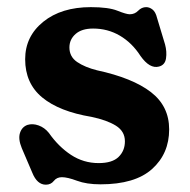

<svg xmlns="http://www.w3.org/2000/svg" viewBox="-20 -506 531 538"><path d="M241 -426Q209 -426 191.8 -410.8Q174.5 -395.5 174.5 -373Q174.5 -347 196.2 -332.2Q218 -317.5 252 -309Q351.5 -287.5 402.8 -248Q454 -208.5 454 -143.5Q454 -75.5 406.2 -32.5Q358.5 10.5 261.5 10.5Q222.5 10.5 195.8 0.5Q169 -9.5 153.5 -9.5Q139 -9.5 130.8 1Q122.5 11.5 108.5 11.5Q84 11.5 70.5 -22L41 -91Q30.5 -116.5 36 -133.5Q41.5 -150.5 57 -156Q71.5 -160.5 88.2 -154.5Q105 -148.5 117 -133.5Q144 -95 179 -72Q214 -49 256.5 -49Q294.5 -49 312.2 -66.2Q330 -83.5 330 -110Q330 -138 304.8 -153.8Q279.5 -169.5 236.5 -178.5Q146 -193.5 98.2 -233Q50.5 -272.5 50.5 -340Q50.5 -404 101.2 -445Q152 -486 234.5 -486Q284 -486 309 -476Q334 -466 343.5 -466Q357.5 -466 367.2 -476Q377 -486 389.5 -486Q399 -486 407.5 -479.2Q416 -472.5 420 -456L442.5 -381.5Q448 -361 445.2 -342.5Q442.5 -324 425.5 -319.5Q399.5 -312.5 373.5 -349.5Q350 -386 316 -406Q282 -426 241 -426Z"/></svg>

Font: Fraunces 9pt S100 SemiBold
Style: Regular
Weight: 600
Version: Version 1.000; ttfautohint (v1.8.3)